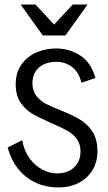

<svg xmlns="http://www.w3.org/2000/svg" viewBox="-20 -804 470 835"><path d="M13.2 -162.6 76.7 -194.3Q84 -149.9 107.7 -116.9Q131.3 -84 163.3 -66.9Q195.3 -49.8 227.5 -49.8Q256.3 -49.8 279.8 -60.8Q303.2 -71.8 316.7 -93.5Q330.1 -115.2 330.1 -145.5Q330.1 -177.2 314.7 -198.7Q299.3 -220.2 276.1 -233.6Q252.9 -247.1 211.4 -265.1L197.3 -271.5Q147.5 -293 118.4 -310.5Q89.4 -328.1 68.8 -358.9Q48.3 -389.6 48.3 -436.5Q48.3 -489.7 74.5 -525.1Q100.6 -560.5 140.6 -576.9Q180.7 -593.3 223.1 -593.3Q281.2 -593.3 328.6 -563Q376 -532.7 395 -464.8L334.5 -444.3Q321.3 -492.7 292 -513.9Q262.7 -535.2 224.1 -535.2Q197.8 -535.2 174.3 -525.9Q150.9 -516.6 136 -495.6Q121.1 -474.6 121.1 -441.9Q121.1 -409.2 138.2 -387.2Q155.3 -365.2 180.4 -352.1Q205.6 -338.9 249.5 -321.8Q299.8 -301.8 332.3 -281.2Q364.7 -260.7 384.3 -228Q403.8 -195.3 403.8 -146.5Q403.8 -100.1 382.1 -64.2Q360.4 -28.3 322 -8.5Q283.7 11.2 235.8 11.2Q152.8 11.2 94.5 -34.4Q36.1 -80.1 13.2 -162.6ZM69.8 -784.2H134.3L215.3 -697.3L296.4 -784.2H360.8L264.6 -649.9H166Z"/></svg>

Font: Decalotype Light
Style: Regular
Weight: 300
Designer: Alfredo Marco Pradil
Foundry: Alfredo Marco Pradil
Version: Version 1.0